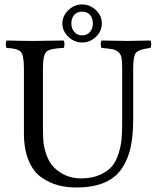

<svg xmlns="http://www.w3.org/2000/svg" viewBox="-20 -828 701 858"><path d="M347.2 -775.9Q324.2 -775.9 311.5 -761Q298.8 -746.1 298.8 -723.1Q298.8 -701.2 312 -685.5Q325.2 -669.9 347.2 -669.9Q369.1 -669.9 382.1 -685.5Q395 -701.2 395 -723.1Q395 -747.1 382.1 -761.5Q369.1 -775.9 347.2 -775.9ZM435.1 -723.1Q435.1 -689 408.9 -663.6Q382.8 -638.2 347.2 -638.2Q312 -638.2 285.4 -663.6Q258.8 -689 258.8 -722.9Q258.8 -756.8 285.4 -782.5Q312 -808.1 346.9 -808.1Q381.8 -808.1 408.4 -783Q435.1 -757.8 435.1 -723.1ZM171.9 -522.9V-266.1Q171.9 -224.1 173.8 -197Q175.8 -169.9 188 -135Q200.2 -100.1 223.1 -78.1Q272 -31.2 341.8 -30.8Q390.6 -30.8 425.8 -46.4Q460.9 -62 480 -84.5Q499 -106.9 510 -142.6Q521 -178.2 523.4 -207.5Q525.9 -236.8 525.9 -276.9V-522.9Q525.9 -553.7 522.9 -570.3Q520 -586.9 507.6 -596.4Q495.1 -606 481 -608.4Q466.8 -610.8 434.1 -613.8Q430.2 -617.7 430.2 -629.9Q430.2 -642.1 434.1 -647Q525.9 -645 549.8 -645Q575.7 -645 651.9 -647Q655.8 -642.1 655.8 -630.1Q655.8 -618.2 651.9 -613.8Q603 -607.9 589.1 -594Q575.2 -580.1 575.2 -522.9V-294.9Q575.2 -224.1 564.2 -171.6Q553.2 -119.1 525.6 -76.7Q498 -34.2 447 -12.2Q396 9.8 320.8 9.8Q276.9 9.8 240 0Q203.1 -9.8 166.5 -34.4Q129.9 -59.1 108.4 -109.6Q86.9 -160.2 86.9 -232.9V-522.9Q86.9 -582 72.5 -596.9Q58.1 -611.8 9.8 -613.8Q5.9 -617.7 5.9 -629.9Q5.9 -642.1 9.8 -647Q87.9 -645 128.9 -645Q169.9 -645 264.2 -647Q268.1 -642.1 268.1 -630.1Q268.1 -618.2 264.2 -613.8Q204.1 -611.8 188 -597.4Q171.9 -583 171.9 -522.9Z"/></svg>

Font: Linux Libertine O
Style: Regular
Weight: 400
Designer: Philipp H. Poll
Foundry: Philipp H. Poll
Version: Version 5.3.0